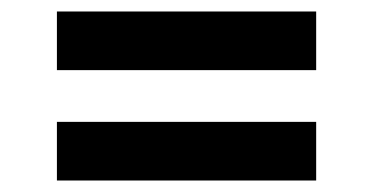

<svg xmlns="http://www.w3.org/2000/svg" viewBox="-20 -397 642 334"><path d="M79 -275V-377H530V-275ZM79 -83V-185H530V-83Z"/></svg>

Font: Ysabeau Infant ExtraBold
Style: Italic
Weight: 800
Italic angle: -12°
Designer: Christian Thalmann (Catharsis Fonts)
Version: Version 2.001;gftools[0.9.30]; featfreeze: ss01,ss02,lnum